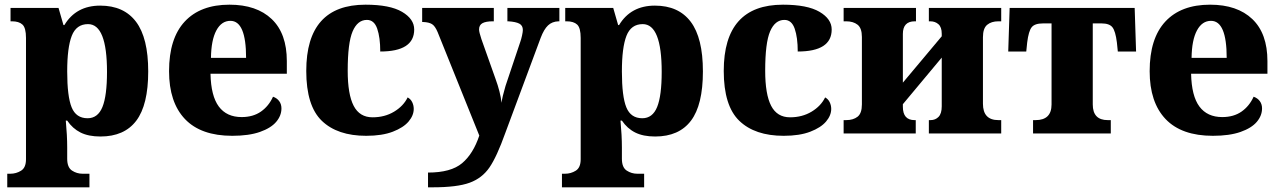

<svg xmlns="http://www.w3.org/2000/svg" viewBox="-20 -570 5472 820"><path d="M11 172H24Q49 172 70 159Q91 146 91 110V-408Q91 -451 76 -465Q61 -479 31 -479H25V-536H230L251 -463H255Q305 -546 408 -546Q509 -546 561 -477Q613 -408 613 -265Q613 -122 562 -54.5Q511 13 409 13Q358 13 324 -4Q290 -21 267 -55H261Q267 9 267 60V108Q267 145 287.5 158.5Q308 172 333 172H362V230H11ZM437 -263Q437 -467 356 -467Q306 -467 286.5 -417Q267 -367 267 -265Q267 -158 286 -111.5Q305 -65 354 -65Q398 -65 417.5 -113Q437 -161 437 -263Z M702 -266Q702 -406 769 -478Q836 -550 960 -550Q1076 -550 1140.5 -488.5Q1205 -427 1205 -309V-255H879Q881 -160 914.5 -115Q948 -70 1012 -70Q1061 -70 1094.5 -93.5Q1128 -117 1146 -157Q1163 -151 1172.5 -138Q1182 -125 1182 -107Q1182 -76 1159.5 -49.5Q1137 -23 1090 -6.5Q1043 10 972 10Q838 10 770 -61.5Q702 -133 702 -266ZM1031 -323Q1031 -481 964 -481Q926 -481 904 -440Q882 -399 881 -323Z M1288 -267Q1288 -550 1541 -550Q1645 -550 1697 -519.5Q1749 -489 1749 -444Q1749 -350 1604 -350Q1604 -410 1591 -447.5Q1578 -485 1547 -485Q1507 -485 1486 -436Q1465 -387 1465 -268Q1465 -167 1490.5 -118Q1516 -69 1571 -69Q1623 -69 1663 -93Q1703 -117 1721 -154Q1734 -147 1740.5 -133.5Q1747 -120 1747 -105Q1747 -77 1725 -51Q1703 -25 1657.5 -7.5Q1612 10 1544 10Q1421 10 1354.5 -54Q1288 -118 1288 -267Z M1808 167Q1906 167 1953.5 127Q2001 87 2027 9L1849 -433Q1838 -459 1825 -467Q1812 -475 1788 -476H1783V-536H2089V-479H2085Q2055 -479 2040.5 -471Q2026 -463 2026 -444Q2026 -433 2036 -403L2096 -234Q2117 -177 2122 -131Q2125 -156 2139 -203L2202 -391Q2206 -402 2209.5 -418Q2213 -434 2213 -442Q2213 -461 2198 -469Q2183 -477 2151 -479H2147V-536H2369V-479H2365Q2338 -478 2320.5 -461.5Q2303 -445 2289 -408L2138 -2Q2102 99 2070.5 145Q2039 191 1985.5 210.5Q1932 230 1828 230H1808Z M2380 172H2393Q2418 172 2439 159Q2460 146 2460 110V-408Q2460 -451 2445 -465Q2430 -479 2400 -479H2394V-536H2599L2620 -463H2624Q2674 -546 2777 -546Q2878 -546 2930 -477Q2982 -408 2982 -265Q2982 -122 2931 -54.5Q2880 13 2778 13Q2727 13 2693 -4Q2659 -21 2636 -55H2630Q2636 9 2636 60V108Q2636 145 2656.5 158.5Q2677 172 2702 172H2731V230H2380ZM2806 -263Q2806 -467 2725 -467Q2675 -467 2655.5 -417Q2636 -367 2636 -265Q2636 -158 2655 -111.5Q2674 -65 2723 -65Q2767 -65 2786.5 -113Q2806 -161 2806 -263Z M3071 -267Q3071 -550 3324 -550Q3428 -550 3480 -519.5Q3532 -489 3532 -444Q3532 -350 3387 -350Q3387 -410 3374 -447.5Q3361 -485 3330 -485Q3290 -485 3269 -436Q3248 -387 3248 -268Q3248 -167 3273.5 -118Q3299 -69 3354 -69Q3406 -69 3446 -93Q3486 -117 3504 -154Q3517 -147 3523.5 -133.5Q3530 -120 3530 -105Q3530 -77 3508 -51Q3486 -25 3440.5 -7.5Q3395 10 3327 10Q3204 10 3137.5 -54Q3071 -118 3071 -267Z M3583 -57H3594Q3624 -57 3642.5 -71.5Q3661 -86 3661 -124V-412Q3661 -450 3642.5 -464.5Q3624 -479 3594 -479H3583V-536H3892V-479H3887Q3836 -479 3836 -425V-217L4002 -415V-426Q4002 -454 3988 -466.5Q3974 -479 3953 -479H3947V-536H4256V-479H4244Q4214 -479 4196 -464Q4178 -449 4178 -411V-127Q4178 -57 4244 -57H4256V0H3947V-57H3954Q3975 -57 3988.5 -71Q4002 -85 4002 -116V-324L3836 -125V-114Q3836 -57 3886 -57H3891V0H3583Z M4392 -57H4403Q4471 -57 4471 -124V-470H4434Q4399 -470 4386 -453.5Q4373 -437 4367 -389L4363 -350H4286L4292 -536H4826L4832 -350H4754L4750 -389Q4744 -437 4731 -453.5Q4718 -470 4685 -470H4647V-124Q4647 -57 4711 -57H4724V0H4392Z M4890 -266Q4890 -406 4957 -478Q5024 -550 5148 -550Q5264 -550 5328.5 -488.5Q5393 -427 5393 -309V-255H5067Q5069 -160 5102.5 -115Q5136 -70 5200 -70Q5249 -70 5282.5 -93.5Q5316 -117 5334 -157Q5351 -151 5360.5 -138Q5370 -125 5370 -107Q5370 -76 5347.5 -49.5Q5325 -23 5278 -6.5Q5231 10 5160 10Q5026 10 4958 -61.5Q4890 -133 4890 -266ZM5219 -323Q5219 -481 5152 -481Q5114 -481 5092 -440Q5070 -399 5069 -323Z"/></svg>

Font: Noto Serif ExtraBold
Style: Regular
Weight: 800
Designer: Monotype Design Team
Foundry: Monotype Imaging Inc.
Version: Version 1.001